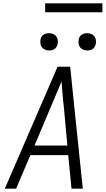

<svg xmlns="http://www.w3.org/2000/svg" viewBox="-20 -1137 640 1157"><path d="M9 0 327 -735H403L428 -490L479 0H411L391 -202H163L77 0ZM188 -260H386L365 -490Q360 -529 357 -568Q354 -607 351 -646Q334 -607 318 -568Q302 -529 285 -490ZM506 -833Q493 -833 482 -837.5Q471 -842 463.5 -851Q456 -860 454 -872.5Q452 -885 454 -898Q455 -906 460 -914.5Q465 -923 472.5 -928Q480 -933 488.5 -935Q497 -937 505 -937Q518 -937 529.5 -932.5Q541 -928 548 -919Q555 -910 557.5 -897.5Q560 -885 557 -872Q556 -864 551 -855.5Q546 -847 539 -842Q532 -837 523 -835Q514 -833 506 -833ZM276 -833Q263 -833 252 -837.5Q241 -842 233.5 -851Q226 -860 224 -872.5Q222 -885 224 -898Q225 -906 230 -914.5Q235 -923 242.5 -928Q250 -933 258.5 -935Q267 -937 275 -937Q288 -937 299.5 -932.5Q311 -928 318 -919Q325 -910 327.5 -897.5Q330 -885 327 -872Q326 -864 321 -855.5Q316 -847 309 -842Q302 -837 293 -835Q284 -833 276 -833ZM597 -1063H252V-1117H597Z"/></svg>

Font: Iosevka Light Extended
Style: Italic
Weight: 300
Width: 7
Italic angle: -9°
Monospace: yes
Designer: Belleve Invis
Foundry: Belleve Invis
Version: Version 32.5.0; ttfautohint (v1.8.4)